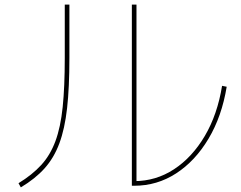

<svg xmlns="http://www.w3.org/2000/svg" viewBox="-20 -780 1040 830"><path d="M550 23V-760H570V13L560 3Q654 3 732.5 -48.5Q811 -100 865.5 -192.5Q920 -285 940 -409L960 -405Q939 -277 881.5 -180.5Q824 -84 741.5 -30.5Q659 23 560 23ZM60 12Q119 -24 158 -66.5Q197 -109 219.5 -169.5Q242 -230 251 -317.5Q260 -405 260 -529V-760H280V-529Q280 -402 270 -312.5Q260 -223 236.5 -160Q213 -97 172.5 -52Q132 -7 70 30Z"/></svg>

Font: M PLUS 2 Thin
Style: Regular
Weight: 100
Designer: Coji Morishita
Foundry: UNDERFOREST DESIGN
Version: Version 1.001